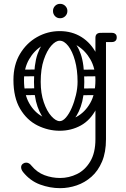

<svg xmlns="http://www.w3.org/2000/svg" viewBox="-20 -671 658 1000"><path d="M293 309Q240 309 188.5 290Q137 271 100 225Q90 212 90 200Q90 189 99 182Q107 176 116 176Q132 176 144 192Q173 227 212 241.5Q251 256 293 256Q339 256 381 235.5Q423 215 450 170Q477 125 477 54V-474Q477 -500 505 -500Q532 -500 532 -474V54Q532 122 511.5 170.5Q491 219 456.5 249.5Q422 280 379.5 294.5Q337 309 293 309ZM291 10Q231 10 175.5 -17.5Q120 -45 85 -104Q50 -163 50 -255Q50 -333 84 -390Q118 -447 173 -478Q228 -509 291 -509Q355 -509 404.5 -478Q454 -447 483 -390Q512 -333 512 -255Q512 -163 481.5 -104Q451 -45 401 -17.5Q351 10 291 10ZM291 -40Q337 -40 379.5 -63Q422 -86 449.5 -133.5Q477 -181 477 -254Q477 -316 450.5 -362Q424 -408 382 -433.5Q340 -459 291 -459Q243 -459 200.5 -433.5Q158 -408 131.5 -362Q105 -316 105 -254Q105 -181 132 -133.5Q159 -86 202 -63Q245 -40 291 -40ZM478 -476Q478 -481 481 -486Q484 -491 488 -495Q490 -497 495.5 -498.5Q501 -500 512 -500H563Q575 -500 582 -493Q588 -488 588 -476Q588 -465 582 -459Q575 -452 563 -452H512Q491 -452 487 -459Q480 -463 478 -476ZM385 -193Q387 -210 402 -210L496 -211Q514 -209 514 -193Q514 -174 498 -176L403 -175Q396 -175 390.5 -179.5Q385 -184 385 -193ZM392 -291Q394 -308 409 -308L503 -309Q521 -307 521 -291Q521 -272 505 -274L410 -273Q403 -273 397.5 -277.5Q392 -282 392 -291ZM59 -193Q61 -212 76 -210L170 -211Q188 -209 188 -193Q188 -174 172 -176L77 -175Q70 -175 64.5 -179.5Q59 -184 59 -193ZM59 -291Q61 -310 76 -308L170 -309Q188 -307 188 -291Q188 -272 172 -274L77 -273Q70 -273 64.5 -277.5Q59 -282 59 -291ZM288 -6Q254 -8 224 -35.5Q194 -63 175.5 -115.5Q157 -168 157 -244Q157 -337 175.5 -389.5Q194 -442 224 -463.5Q254 -485 288 -485L291 -459Q270 -459 247 -433Q224 -407 208 -359.5Q192 -312 192 -245Q192 -185 208 -138.5Q224 -92 247.5 -66Q271 -40 291 -40ZM288 -6 291 -40Q307 -40 323.5 -59Q340 -78 353.5 -109Q367 -140 375.5 -176Q384 -212 384 -245Q384 -307 370.5 -355.5Q357 -404 335.5 -431.5Q314 -459 291 -459L288 -485Q322 -485 352 -463.5Q382 -442 400.5 -389.5Q419 -337 419 -244Q419 -168 400.5 -115.5Q382 -63 352 -35.5Q322 -8 288 -6ZM293 -576Q277 -576 266.5 -587Q256 -598 256 -614Q256 -629 266.5 -640Q277 -651 293 -651Q309 -651 320 -640Q331 -629 331 -614Q331 -598 320 -587Q309 -576 293 -576Z"/></svg>

Font: Agu Display
Style: Regular
Weight: 400
Designer: Oluwaseun Badejo
Version: Version 1.103